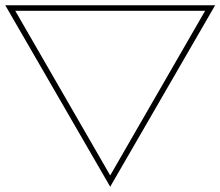

<svg xmlns="http://www.w3.org/2000/svg" viewBox="-20 -684 838 730"><path d="M38 -643H760L399 -17ZM0 -664 399 26 798 -664Z"/></svg>

Font: ABC-Triangle-Monogram
Style: Regular
Weight: 400
Designer: Sadat Fauzi
Foundry: Intuisi Creative
Version: Version 001.000